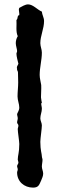

<svg xmlns="http://www.w3.org/2000/svg" viewBox="-20 -820 269 876"><path d="M181 -724C181 -740 172 -752 171 -767C151 -775 131 -800 108 -800C95 -800 79 -790 68 -784C67 -781 66 -779 66 -776C66 -768 69 -760 68 -751C57 -750 63 -733 55 -729C57 -706 51 -676 61 -655C55 -645 52 -634 52 -623C52 -611 58 -596 58 -587C58 -582 55 -579 55 -576C55 -562 61 -542 64 -529C62 -523 57 -518 57 -512C57 -510 57 -508 58 -506C56 -500 62 -496 62 -490C62 -474 63 -459 63 -444C63 -423 60 -401 60 -380C60 -362 68 -346 68 -329C68 -315 58 -304 58 -299C58 -293 61 -287 61 -280C61 -274 58 -268 58 -261C58 -256 64 -253 64 -247C64 -241 61 -236 61 -231C61 -218 68 -176 68 -163C68 -123 61 -111 61 -92C61 -88 64 -83 64 -78C64 -72 58 -68 58 -62C58 -57 61 -52 61 -47C61 -42 58 -38 58 -33C58 8 90 36 131 36C157 36 159 22 168 3C172 -7 177 -17 177 -28C177 -39 171 -49 171 -60C171 -70 174 -81 174 -91C174 -96 171 -101 171 -107C171 -118 164 -134 164 -173C164 -188 171 -233 171 -248C171 -259 164 -269 164 -280C164 -295 171 -309 171 -324C171 -332 168 -340 168 -348L171 -351C171 -352 167 -370 167 -376C167 -395 169 -413 168 -432C166 -447 161 -462 161 -478C161 -512 171 -546 171 -580C171 -595 164 -608 164 -623C164 -657 181 -689 181 -724Z"/></svg>

Font: Margarine
Style: Regular
Weight: 400
Designer: Astigmatic (AOETI)
Foundry: Astigmatic (AOETI)
Version: Version 1.000